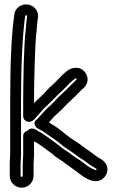

<svg xmlns="http://www.w3.org/2000/svg" viewBox="-20 -766 540 886"><path d="M80 50C77 50 75 48 75 45V-11L77 -49V-50V-298C77 -473 84 -605 96 -691C97 -698 106 -696 105 -691C104 -682 103 -673 102 -665L99 -631C89 -557 87 -364 87 -298V-230C87 -223 90 -216 94 -212C110 -196 130 -206 140 -217C170 -250 174 -258 198 -280C228 -308 237 -320 259 -340C284 -362 300 -383 318 -397C330 -406 332 -406 334 -400C334 -399 326 -392 322 -388C304 -370 287 -352 268 -335C244 -314 232 -297 213 -280C190 -260 182 -250 166 -232L153 -217C153 -217 124 -202 150 -176C151 -175 154 -174 155 -173C170 -164 175 -163 187 -154C215 -134 241 -118 263 -99C268 -94 274 -90 280 -86L296 -75C315 -63 330 -50 351 -36L366 -27C381 -16 400 0 419 9C423 11 426 15 426 15L424 19C419 20 392 7 375 -7C356 -23 330 -38 318 -47C298 -62 290 -68 272 -79C263 -85 256 -93 241 -103C230 -110 221 -119 206 -129C196 -135 177 -151 161 -158C156 -160 150 -167 135 -172C125 -175 114 -171 108 -164C107 -163 108 -163 107 -163C95 -160 87 -150 87 -139V-51L85 -13V-12V45C85 48 83 50 80 50ZM80 100C110 100 135 76 135 45V-11L137 -49V-50V-114C160 -103 188 -80 212 -63C221 -57 229 -47 245 -37C263 -26 268 -22 288 -7C304 5 327 20 342 32C357 44 423 99 463 50C466 46 469 42 471 37C487 1 460 -26 439 -36C430 -40 410 -57 394 -68L379 -78C362 -90 345 -104 324 -117L307 -128L295 -137C283 -147 271 -155 262 -163C243 -179 225 -189 206 -201C221 -218 226 -226 246 -243C270 -264 281 -279 301 -297C321 -315 338 -333 356 -351C369 -361 386 -378 384 -403C383 -414 379 -424 372 -433C348 -463 310 -456 287 -437C263 -418 245 -395 225 -377C198 -354 191 -341 164 -316C152 -305 145 -299 137 -290V-298C137 -362 140 -560 149 -625V-626L152 -660C153 -667 154 -676 155 -684C160 -720 133 -742 108 -745C79 -749 49 -730 46 -698C33 -609 27 -474 27 -298V-51L25 -13V-12V45C25 76 50 100 80 100Z"/></svg>

Font: Squarish
Style: Fog
Weight: 400
Foundry: Cannot Into Space Fonts
Version: Version 0.272